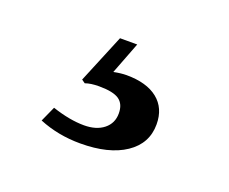

<svg xmlns="http://www.w3.org/2000/svg" viewBox="-52 -76 438 367"><g transform="rotate(20 166.5 107.5)"><path d="M174 0 149 65Q164 62 175 62Q216 62 238.5 80Q261 98 261 131Q261 170 227.5 192.5Q194 215 136 215Q91 215 52 199L66 168Q102 180 131 180Q156 180 171 168Q186 156 186 136Q186 117 174 108.5Q162 100 133 100Q116 100 105 104L98 99L139 0Z"/></g></svg>

Font: STIX Math
Style: Regular
Weight: 400
Designer: MicroPress Inc., with final additions and corrections provided by Coen Hoffman, Elsevier (retired)
Version: Version 1.1.1